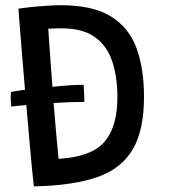

<svg xmlns="http://www.w3.org/2000/svg" viewBox="-20 -682 639 718"><path d="M106.5 15Q103.5 -10.5 99 -57.8Q94.5 -105 89.2 -165Q84 -225 78.5 -289Q46.5 -286.5 22 -283.5Q19 -313.5 21 -338Q37 -341.5 73.5 -346.5Q67 -420 61.8 -485.8Q56.5 -551.5 53 -595.8Q49.5 -640 49 -649.5Q63.5 -652 91.2 -655Q119 -658 150.5 -660.2Q182 -662.5 207.5 -662.5Q326 -662.5 394 -621Q462 -579.5 490.2 -502.8Q518.5 -426 518.5 -320Q518.5 -195 476.2 -123Q434 -51 343.2 -19.5Q252.5 12 106.5 15ZM199 -88Q322 -95.5 370.5 -151.5Q419 -207.5 419 -318.5Q419 -394 399.8 -452.2Q380.5 -510.5 335 -543.2Q289.5 -576 210.5 -576Q185.5 -576 160.5 -574.5Q164 -524 167.8 -469Q171.5 -414 176 -357.5Q210.5 -361 242 -363Q273.5 -365 292.5 -365Q293 -358.5 294.2 -340Q295.5 -321.5 295.5 -301Q274 -301 244 -300Q214 -299 180.5 -297Q185 -242.5 189.5 -189.5Q194 -136.5 199 -88Z"/></svg>

Font: Grandstander
Style: Regular
Weight: 400
Designer: Tyler Finck
Foundry: Etcetera Type Co
Version: Version 1.200; ttfautohint (v1.8.3)